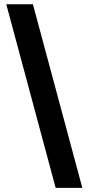

<svg xmlns="http://www.w3.org/2000/svg" viewBox="-20 -782 420 911"><path d="M244.1 109.4 9.8 -761.7H136.2L370.6 109.4Z"/></svg>

Font: Inter 20pt
Style: Bold
Weight: 700
Version: Version 4.001;git-66647c0bb